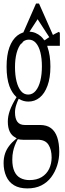

<svg xmlns="http://www.w3.org/2000/svg" viewBox="-25 -779 365 1070"><path d="M135.3 -558.1Q111.3 -558.1 94 -537.8Q76.7 -517.6 67.6 -483.6Q58.6 -449.7 58.6 -405Q58.6 -360.4 67.1 -325.9Q75.7 -291.5 91.8 -271.7Q107.9 -252 132.3 -252Q156.7 -252 174.1 -273.2Q191.4 -294.4 200 -329.6Q208.5 -364.7 208.5 -408.9Q208.5 -453.1 200.2 -486.6Q191.9 -520 175.5 -539.1Q159.2 -558.1 135.3 -558.1ZM3.4 76.2Q17.6 33.7 63 -3.9Q65.9 -2.4 68.8 -8.8Q65.4 -6.8 62 -12.2Q18.6 -33.2 18.6 -101.6Q18.6 -130.9 29.8 -162.8Q41 -194.8 67.4 -237.8Q65.9 -238.8 64.5 -240.2Q41.5 -261.7 27.3 -299.3Q11.7 -342.8 11.7 -407.2Q11.7 -471.7 27.3 -514.9Q43 -558.1 71.3 -580.6Q99.6 -602.5 134.3 -602.5Q154.8 -602.5 171.6 -595.7Q188.5 -588.9 203.1 -576.2Q212.4 -567.9 219.7 -557.1Q221.2 -560.1 222.7 -553.7Q262.7 -582.5 302.2 -601.1Q305.7 -602.5 308.6 -593.8Q308.6 -563 308.6 -523.9H237.8Q238.8 -523.4 239.7 -517.1Q255.9 -471.7 255.9 -407.7Q255.9 -345.2 239.7 -301.3Q223.6 -257.3 196 -235.1Q168.5 -212.9 133.3 -212.9Q106.4 -212.9 84 -226.1Q81.5 -227.1 79.1 -228.5Q70.3 -209.5 66.4 -196.8Q58.6 -174.3 58.6 -153.3Q58.6 -118.2 71.8 -100.3Q85 -82.5 112.8 -82.5H197.8Q235.4 -82.5 258.8 -65.2Q282.2 -47.9 293.7 -14.4Q305.2 19 305.2 67.4Q305.2 106.4 293.7 142.8Q282.2 179.2 260.3 208.5Q238.3 237.8 205.3 254.4Q172.4 271 127.4 271Q82.5 271 53.2 253.4Q23.9 235.8 9.5 203.1Q-4.9 170.4 -4.9 129.9Q-4.9 101.1 3.4 76.2ZM73.7 -3.4Q72.8 2.9 72.3 0Q54.7 32.2 47.9 65.4Q43.5 85.9 43.5 110.8Q43.5 150.4 55.2 176Q66.9 201.7 88.9 213.1Q110.8 224.6 139.2 224.6Q179.7 224.6 207.3 207.8Q234.9 190.9 248.8 162.1Q262.7 133.3 262.7 98.1Q262.7 55.7 245.6 28.3Q228 0 187 0H105Q90.3 0 73.7 -3.4ZM184.6 -671.9 95.7 -535.2 85.4 -553.2 175.8 -759.3H192.4L283.7 -553.2L273.4 -535.2Z"/></svg>

Font: Scarab Serif
Style: Condensed-Light
Weight: 300
Designer: John Roberts
Foundry: Scarab
Version: 1.0